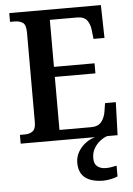

<svg xmlns="http://www.w3.org/2000/svg" viewBox="-62 -760 722 1046"><g transform="rotate(-5 299.0 -237.0)"><path d="M29 0V-48H56Q82 -48 99 -60.5Q116 -73 116 -109V-600Q116 -643 98 -654.5Q80 -666 55 -666H29V-714H530L534 -534H474L469 -579Q466 -614 449.5 -636Q433 -658 395 -658H246V-401H468V-346H246V-56H419Q458 -56 476 -79Q494 -102 499 -135L506 -180H565L559 0ZM462 240Q397 240 362 213.5Q327 187 327 130Q327 99 342.5 72Q358 45 383 26Q408 7 437 0H502Q483 6 463 21.5Q443 37 429.5 60Q416 83 416 115Q416 145 434 159Q452 173 480 173Q493 173 507.5 171Q522 169 539 165V224Q524 231 500.5 235.5Q477 240 462 240Z"/></g></svg>

Font: Noto Serif Ethiopic SemiCondensed SemiBold
Style: Regular
Weight: 600
Width: 4
Designer: Monotype Design Team
Foundry: Monotype Imaging Inc.
Version: Version 2.102; ttfautohint (v1.8.4.7-5d5b)